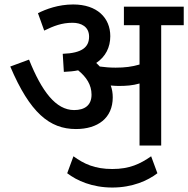

<svg xmlns="http://www.w3.org/2000/svg" viewBox="-20 -652 843 860"><path d="M485 -216C485 -235 482 -253 476 -269C488 -268 500 -267 511 -267C545 -267 574 -269 605 -278V0H702V-539H803V-622H535V-539H605V-363C571 -353 539 -349 498 -349C472 -349 449 -351 427 -354C422 -359 417 -365 411 -370C453 -398 474 -440 474 -490C474 -572 415 -632 308 -632C241 -632 186 -611 150 -593L178 -515C221 -536 257 -550 305 -550C343 -550 379 -533 379 -488C379 -441 348 -414 261 -411L266 -330C289 -331 311 -333 330 -337C367 -307 390 -272 390 -228C390 -180 359 -159 312 -159C230 -159 167 -243 110 -385L26 -354C114 -147 202 -74 320 -74C418 -74 485 -123 485 -216ZM483 188C573 188 642 157 685 124L657 48C608 82 561 105 483 105C404 105 356 82 309 48L281 124C324 157 393 188 483 188Z"/></svg>

Font: Noto Sans Medium
Style: Italic
Weight: 500
Italic angle: -12°
Designer: Monotype Design Team
Foundry: Monotype Imaging Inc.
Version: Version 2.013